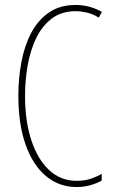

<svg xmlns="http://www.w3.org/2000/svg" viewBox="-20 -744 455 774"><path d="M285 -699Q229 -699 190 -670Q151 -641 127 -592.5Q103 -544 92 -483Q81 -422 81 -357Q81 -255 106.5 -178Q132 -101 178.5 -58Q225 -15 289 -15Q323 -15 349 -24.5Q375 -34 390 -43V-16Q371 -5 344.5 2.5Q318 10 289 10Q218 10 165 -34.5Q112 -79 83 -161.5Q54 -244 54 -358Q54 -429 66.5 -495Q79 -561 106.5 -612.5Q134 -664 178 -694Q222 -724 285 -724Q341 -724 391 -696L378 -673Q354 -688 329.5 -693.5Q305 -699 285 -699Z"/></svg>

Font: Noto Sans Telugu ExtraCondensed Thin
Style: Regular
Weight: 100
Width: 2
Designer: Jelle Bosma - Monotype Design Team
Foundry: Monotype Imaging Inc.
Version: Version 2.005; ttfautohint (v1.8.4.7-5d5b)